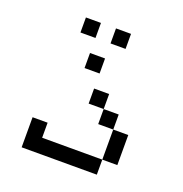

<svg xmlns="http://www.w3.org/2000/svg" viewBox="-107 -844 713 750"><g transform="rotate(20 250.0 -469.0)"><path d="M250 -562.5V-625H187.5V-562.5ZM187.5 -687.5V-750H125V-687.5ZM312.5 -687.5V-750H250V-687.5ZM62.5 -312.5Q62.5 -312.5 62.5 -187.5H375V-250H125V-312.5ZM375 -250H437.5Q437.5 -250 437.5 -375H375Q375 -375 375 -250ZM375 -375V-437.5H312.5V-375ZM312.5 -437.5V-500H250V-437.5Z"/></g></svg>

Font: BFUnifontExMono
Style: Regular
Weight: 500
Version: Version 15.0.06